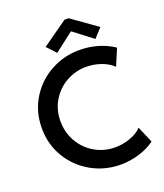

<svg xmlns="http://www.w3.org/2000/svg" viewBox="-166 -1040 991 1158"><g transform="rotate(-20 329.5 -461.0)"><path d="M34.2 -360.4Q34.2 -464.8 85 -548.8Q135.7 -632.8 221.7 -680.2Q307.6 -727.5 408.2 -727.5Q467.8 -727.5 524.9 -710.9Q582 -694.3 627 -663.1L582 -556.6Q552.7 -585.4 506.6 -601.8Q460.4 -618.2 410.2 -618.2Q343.8 -618.2 284.7 -585.7Q225.6 -553.2 189.9 -494.6Q154.3 -436 154.3 -362.3Q154.3 -289.6 189 -229.7Q223.6 -169.9 282.7 -135.7Q341.8 -101.6 412.1 -101.6Q461.4 -101.6 508.8 -118.4Q556.2 -135.3 584 -165L628.9 -59.6Q584.5 -27.3 526.4 -9.8Q468.3 7.8 409.2 7.8Q307.6 7.8 221.7 -40.3Q135.7 -88.4 85 -172.6Q34.2 -256.8 34.2 -360.4ZM223.6 -814.5 386.7 -929.7H413.1L575.2 -814.5L522.5 -756.8L401.4 -849.6H397.5L277.3 -756.8Z"/></g></svg>

Font: Reddit Sans Vanilla SemiBold
Style: Regular
Weight: 600
Designer: Stephen Hutchings
Foundry: Reddit
Version: Version 1.013